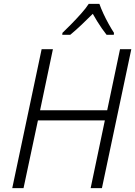

<svg xmlns="http://www.w3.org/2000/svg" viewBox="-20 -967 695 987"><path d="M43 0 194 -714H252L186 -400H531L597 -714H655L504 0H446L519 -348H175L101 0ZM301 -798Q320 -816 346 -842.5Q372 -869 397 -897Q422 -925 436 -947H491Q499 -924 511.5 -897Q524 -870 538.5 -844Q553 -818 566 -798L565 -788H528Q516 -803 503.5 -821Q491 -839 479 -858.5Q467 -878 457 -896Q430 -869 399.5 -840Q369 -811 341 -788H300Z"/></svg>

Font: Noto Sans Display Light
Style: Italic
Weight: 300
Italic angle: -12°
Designer: Monotype Design Team
Foundry: Monotype Imaging Inc.
Version: Version 2.003